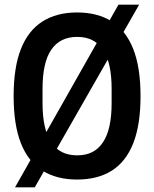

<svg xmlns="http://www.w3.org/2000/svg" viewBox="-20 -752 656 817"><path d="M308 12Q221 12 160.5 -26Q100 -64 69 -142.5Q38 -221 38 -343Q38 -465 69 -543.5Q100 -622 160.5 -660.5Q221 -699 308 -699Q396 -699 456 -660.5Q516 -622 547 -543.5Q578 -465 578 -343Q578 -221 547 -142.5Q516 -64 456 -26Q396 12 308 12ZM308 -91Q346 -91 373 -105Q400 -119 418.5 -147Q437 -175 446 -216.5Q455 -258 455 -313V-374Q455 -429 446 -470.5Q437 -512 418.5 -539.5Q400 -567 373 -581Q346 -595 308 -595Q271 -595 243.5 -581Q216 -567 197.5 -539.5Q179 -512 170 -470.5Q161 -429 161 -374V-313Q161 -258 170 -216.5Q179 -175 197.5 -147Q216 -119 243.5 -105Q271 -91 308 -91ZM44 45 484 -732H572L128 45Z"/></svg>

Font: Archivo SemiBold Condensed
Style: Regular
Weight: 600
Width: 3
Version: Version 2.001